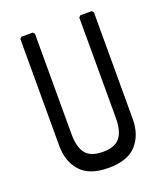

<svg xmlns="http://www.w3.org/2000/svg" viewBox="-133 -795 779 903"><g transform="rotate(-20 256.0 -344.0)"><path d="M256 16Q160 16 116 -33.5Q72 -83 72 -161V-696L80 -704H137L145 -696V-193Q145 -127 170.5 -95.5Q196 -64 256 -64Q316 -64 341.5 -95.5Q367 -127 367 -193V-696L375 -704H432L440 -696V-161Q440 -83 396 -33.5Q352 16 256 16Z"/></g></svg>

Font: Hasubi Mono
Style: Regular
Weight: 400
Designer: Eli Heuer
Foundry: Eli Heuer
Version: Version 1.000